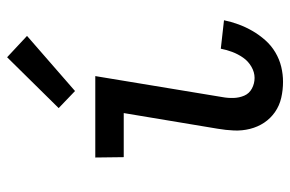

<svg xmlns="http://www.w3.org/2000/svg" viewBox="-158 -650 816 540"><g transform="rotate(-90 250.0 -380.0)"><path d="M290 8Q267 8 245 3Q223 -2 205 -14.5Q187 -27 175 -45Q163 -63 157.5 -85Q152 -107 153 -130Q154 -153 158 -176L202 -440H78L77 -520H306L247 -163Q244 -147 244.5 -131Q245 -115 251 -101Q257 -87 271 -79.5Q285 -72 301 -72Q317 -72 332.5 -81Q348 -90 358 -104.5Q368 -119 374 -135Q380 -151 383 -167L463 -158Q459 -138 451.5 -117.5Q444 -97 433 -78Q422 -59 407 -42Q392 -25 372.5 -13.5Q353 -2 332 3Q311 8 290 8ZM264 -577 216 -623 359 -768 419 -712Z"/></g></svg>

Font: Iosevka Term Curly Medium
Style: Italic
Weight: 500
Italic angle: -9°
Designer: Belleve Invis
Foundry: Belleve Invis
Version: Version 32.3.0